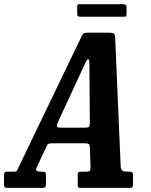

<svg xmlns="http://www.w3.org/2000/svg" viewBox="-84 -914 736 934"><path d="M-64.5 -20.5V-58.5Q-64.5 -70 -61.8 -74.5Q-59 -79 -47 -79H-17.5Q-4 -79 -2 -83.5Q0 -88 4.5 -96.5L314.5 -740.5Q319.5 -748.5 323.8 -751.8Q328 -755 342 -755H449Q464 -755 469.2 -751.2Q474.5 -747.5 476 -736L503 -105.5Q503.5 -88.5 511.5 -83.8Q519.5 -79 535.5 -79H543Q554.5 -79 558.8 -76Q563 -73 563 -60.5V-18.5Q563 -6.5 559.2 -3.2Q555.5 0 543 0H309.5Q298 0 296 -3.8Q294 -7.5 294 -19V-61.5Q294 -74 297.8 -76.5Q301.5 -79 314 -79H333.5Q348 -79 352.2 -82.5Q356.5 -86 356.5 -100.5L353 -199Q353 -211 346.5 -214Q340 -217 325.5 -217H176Q163 -217 156 -215.8Q149 -214.5 144.5 -206.5L93.5 -97.5Q85.5 -79 111 -79H122.5Q132 -79 135.8 -76Q139.5 -73 139.5 -63V-19Q139.5 -6.5 135.8 -3.2Q132 0 119.5 0H-45Q-59 0 -61.8 -3.2Q-64.5 -6.5 -64.5 -20.5ZM324.5 -593.5 197.5 -319.5Q192 -307.5 192.5 -300.2Q193 -293 210 -293H328.5Q347 -293 350 -298.5Q353 -304 353 -318.5L351 -595.5Q351 -611.5 350 -618.5Q349 -625.5 344.5 -625.5Q340 -625.5 335.2 -616Q330.5 -606.5 324.5 -593.5ZM291.5 -848.5V-880Q291.5 -887 293.2 -890.2Q295 -893.5 301.5 -893.5H514.5Q524 -893.5 527.8 -890.8Q531.5 -888 531.5 -878V-847.5Q531.5 -839.5 530 -836Q528.5 -832.5 520.5 -832.5H309Q299.5 -832.5 295.5 -835.2Q291.5 -838 291.5 -848.5Z"/></svg>

Font: Besley* Condensed Semi
Style: Italic
Weight: 600
Width: 3
Italic angle: -13°
Designer: Owen Earl
Foundry: indestructible type*
Version: Version 3.000; ttfautohint (v1.8.3)